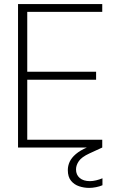

<svg xmlns="http://www.w3.org/2000/svg" viewBox="-20 -720 570 937"><path d="M68 0V-700H479V-662H113V-370H449V-331H113V-38H479V0ZM415 197Q390 197 366 189Q342 181 326.5 162Q311 143 311 110Q311 89 320 69.5Q329 50 350 32Q371 14 406 -1L464 -27L479 0L416 29Q379 46 365 66Q351 86 351 107Q351 133 369 148.5Q387 164 419 164Q433 164 449.5 160Q466 156 480 150V184Q466 190 448.5 193.5Q431 197 415 197Z"/></svg>

Font: DM Sans 28pt ExtraLight
Style: Regular
Weight: 250
Version: Version 4.004;gftools[0.9.30]